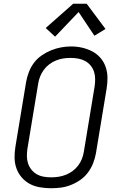

<svg xmlns="http://www.w3.org/2000/svg" viewBox="-20 -993 640 1021"><path d="M251 8Q222 8 192.5 3Q163 -2 138.5 -15Q114 -28 95.5 -49.5Q77 -71 67.5 -97.5Q58 -124 57.5 -153.5Q57 -183 62 -213L119 -558Q124 -585 134 -611Q144 -637 161 -659.5Q178 -682 202 -698.5Q226 -715 252 -725.5Q278 -736 304.5 -741Q331 -746 358 -746Q388 -746 416.5 -739.5Q445 -733 470 -720Q495 -707 513.5 -686Q532 -665 541.5 -638Q551 -611 551.5 -581.5Q552 -552 547 -522L490 -177Q485 -150 475 -124.5Q465 -99 448 -76Q431 -53 407.5 -36.5Q384 -20 357.5 -9.5Q331 1 304.5 4.5Q278 8 251 8ZM252 -50Q272 -50 291.5 -53Q311 -56 330 -63.5Q349 -71 366 -83.5Q383 -96 395.5 -112.5Q408 -129 415.5 -148Q423 -167 426 -187L483 -532Q486 -552 486 -572.5Q486 -593 480 -611.5Q474 -630 461.5 -645Q449 -660 432 -669Q415 -678 395.5 -681.5Q376 -685 355 -685Q335 -685 316 -682Q297 -679 278 -671.5Q259 -664 242 -651Q225 -638 213 -621.5Q201 -605 193.5 -586.5Q186 -568 183 -548L126 -203Q123 -183 123 -163Q123 -143 129 -124.5Q135 -106 147 -91Q159 -76 175.5 -66.5Q192 -57 212 -53.5Q232 -50 252 -50ZM273 -798 223 -844 369 -973H441L541 -839L482 -803L398 -929Z"/></svg>

Font: Iosevka Curly Light Extended
Style: Italic
Weight: 300
Width: 7
Italic angle: -9°
Monospace: yes
Designer: Belleve Invis
Foundry: Belleve Invis
Version: Version 11.1.0; ttfautohint (v1.8.3)